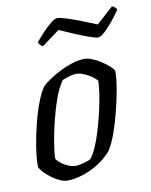

<svg xmlns="http://www.w3.org/2000/svg" viewBox="-80 -761 644 821"><g transform="rotate(-10 241.5 -350.5)"><path d="M146 0Q133 0 116.5 -7Q100 -14 83 -26Q66 -38 52.5 -51.5Q39 -65 32 -79Q32 -120 40 -169Q48 -218 60.5 -267Q73 -316 88.5 -355.5Q104 -395 119 -415Q130 -426 151.5 -440.5Q173 -455 199.5 -468.5Q226 -482 254.5 -491Q283 -500 308 -500Q322 -500 341 -492.5Q360 -485 379 -472.5Q398 -460 412 -447.5Q426 -435 429 -426Q429 -393 421 -347Q413 -301 400.5 -252Q388 -203 372.5 -160.5Q357 -118 340 -93Q316 -65 283.5 -44.5Q251 -24 215 -12Q179 0 146 0ZM193 -56Q201 -56 213 -58.5Q225 -61 237.5 -65Q250 -69 258 -73Q272 -90 285.5 -121Q299 -152 310.5 -191Q322 -230 331 -269.5Q340 -309 345 -343Q350 -377 350 -398Q341 -409 326 -419Q311 -429 294 -436Q277 -443 262 -443Q249 -443 233.5 -438.5Q218 -434 201 -427Q181 -399 165 -354.5Q149 -310 137 -261Q125 -212 118 -169Q111 -126 111 -100Q120 -88 133.5 -78Q147 -68 163 -62Q179 -56 193 -56ZM382 -580Q371 -580 343 -590Q315 -600 281 -614.5Q247 -629 220 -641L143 -584Q139 -586 133 -591Q127 -596 124 -604Q140 -624 159 -644Q178 -664 195.5 -678Q213 -692 224 -692Q235 -692 263.5 -683Q292 -674 326.5 -660.5Q361 -647 390 -635L463 -701Q471 -698 476.5 -692.5Q482 -687 483 -683Q468 -661 448.5 -637Q429 -613 411 -596.5Q393 -580 382 -580Z"/></g></svg>

Font: Texturina 12pt Light
Style: Italic
Weight: 300
Italic angle: -11°
Designer: Guillermo Torres Carreño
Foundry: Omnibus-Type
Version: Version 1.002